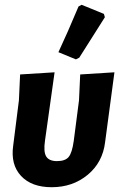

<svg xmlns="http://www.w3.org/2000/svg" viewBox="-20 -773 508 802"><path d="M308 -746 321 -753 414 -715 418 -701Q396 -666 359.5 -608.5Q323 -551 311 -532L297 -525L224 -555Q262 -636 308 -746ZM196 9Q112 9 68 -38Q24 -85 35 -164L59 -354L64 -462L208 -471L168 -186Q161 -139 173 -119.5Q185 -100 218 -100Q252 -100 266.5 -117Q281 -134 288 -184L310 -354L315 -462L458 -471L419 -179Q409 -95 346.5 -43Q284 9 196 9Z"/></svg>

Font: Alegreya Sans SC ExtraBold
Style: Italic
Weight: 800
Italic angle: -7°
Designer: Juan Pablo del Peral
Foundry: Huerta Tipografica
Version: Version 2.007